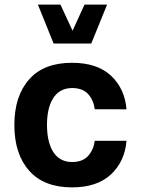

<svg xmlns="http://www.w3.org/2000/svg" viewBox="-20 -811 621 836"><path d="M293.9 -537.6C211.9 -537.6 149.4 -513.7 106.9 -465.3C64 -417 42.5 -350.6 42.5 -266.6C42.5 -182.6 64 -116.2 106.9 -67.9C149.4 -19.5 211.9 4.9 293.9 4.9C366.7 4.9 422.9 -14.2 463.4 -51.8C503.4 -89.4 525.9 -138.2 530.8 -197.8H392.6C389.2 -171.9 379.9 -150.4 363.8 -132.3C347.7 -114.3 324.2 -105.5 293.9 -105.5C214.4 -105.5 184.6 -178.7 184.6 -267.6C184.6 -355.5 215.3 -427.7 293.9 -427.7C324.2 -427.7 347.7 -418.9 363.8 -401.4C379.9 -383.3 389.2 -361.3 392.6 -335.4L530.8 -335C525.9 -395 503.4 -443.8 463.4 -481.4C422.9 -519 366.7 -537.6 293.9 -537.6ZM213.4 -621.6H377.4L446.3 -791H348.1L295.9 -677.2L243.2 -791H145Z"/></svg>

Font: Estedad Bold
Style: Regular
Weight: 700
Designer: Amin Abedi
Version: Version 7.3